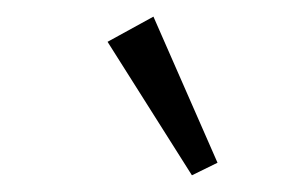

<svg xmlns="http://www.w3.org/2000/svg" viewBox="-20 -688 341 231"><path d="M210.9 -477.1 109.4 -637.7 164.6 -668 241.7 -492.2Z"/></svg>

Font: Elstob 18pt
Style: Regular
Weight: 400
Designer: Peter S. Baker
Version: Version 1.015